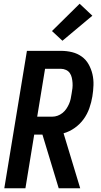

<svg xmlns="http://www.w3.org/2000/svg" viewBox="-20 -1007 540 1027"><path d="M3 0 124 -735H306Q337 -735 365.5 -728Q394 -721 417 -704.5Q440 -688 454 -663Q468 -638 474.5 -610Q481 -582 480 -551.5Q479 -521 474 -491Q469 -460 458 -428.5Q447 -397 427.5 -370Q408 -343 380 -323Q352 -303 320 -294L409 0H294L207 -287H163L116 0ZM179 -383H260Q274 -383 288 -388Q302 -393 314 -402.5Q326 -412 334.5 -424.5Q343 -437 349 -450.5Q355 -464 358 -478Q361 -492 363 -506Q366 -521 367.5 -535.5Q369 -550 368 -564Q367 -578 364 -591.5Q361 -605 353.5 -616Q346 -627 333 -633Q320 -639 306 -639H221ZM314 -789 258 -841 406 -987 474 -923Z"/></svg>

Font: Iosevka
Style: Bold Italic
Weight: 700
Italic angle: -9°
Monospace: yes
Designer: Belleve Invis
Foundry: Belleve Invis
Version: Version 32.5.0; ttfautohint (v1.8.4)